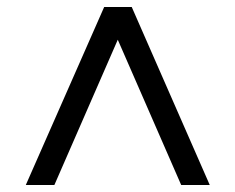

<svg xmlns="http://www.w3.org/2000/svg" viewBox="-20 -679 675 551"><path d="M358 -659H279L54 -148H136L318 -565L500 -148H582Z"/></svg>

Font: TPK Tissa Web Medium
Style: Regular
Weight: 500
Designer: Jacques Le Bailly, Suppakit Chalermlarp | Katatrad Co.,Ltd.
Foundry: Jacques Le Bailly, Cadson Demak Co.,Ltd.
Version: Version 5.000;Glyphs 3.1.2 (3151)